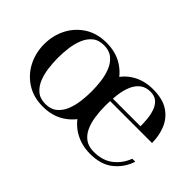

<svg xmlns="http://www.w3.org/2000/svg" viewBox="-69 -739 1019 1019"><g transform="rotate(45 440.5 -230.0)"><path d="M281 10Q210.5 10 159 -23Q107.5 -56 79.5 -110.5Q51.5 -165 51.5 -230Q51.5 -295 79.5 -349.5Q107.5 -404 159 -436.8Q210.5 -469.5 281 -469.5Q351.5 -469.5 402.8 -436.8Q454 -404 481.8 -349.5Q509.5 -295 509.5 -230Q509.5 -165 481.8 -110.5Q454 -56 402.8 -23Q351.5 10 281 10ZM281 -9.5Q321 -9.5 346.2 -30.5Q371.5 -51.5 384.8 -84.8Q398 -118 402.8 -156.5Q407.5 -195 407.5 -230Q407.5 -265.5 402.8 -303.8Q398 -342 384.8 -375.2Q371.5 -408.5 346.2 -429.5Q321 -450.5 281 -450.5Q240.5 -450.5 215.5 -429.5Q190.5 -408.5 177.2 -375.2Q164 -342 159.2 -303.8Q154.5 -265.5 154.5 -230Q154.5 -195 159.2 -156.5Q164 -118 177.2 -84.8Q190.5 -51.5 215.5 -30.5Q240.5 -9.5 281 -9.5ZM636 10Q572 10 520.8 -18.8Q469.5 -47.5 439.2 -101.2Q409 -155 409 -230Q409 -305 437.5 -358.8Q466 -412.5 515.8 -441Q565.5 -469.5 630 -469.5Q702.5 -469.5 745.8 -440.8Q789 -412 808.2 -365Q827.5 -318 827.5 -263.5H476.5V-283H721.5Q721.5 -308 718.8 -337Q716 -366 707 -391.8Q698 -417.5 679.8 -434Q661.5 -450.5 630 -450.5Q594 -450.5 571 -432.2Q548 -414 535 -383Q522 -352 517 -312.5Q512 -273 512 -230Q512 -187 517.8 -147.8Q523.5 -108.5 537.8 -78Q552 -47.5 577.2 -29.5Q602.5 -11.5 641.5 -11.5Q708.5 -11.5 751 -45.2Q793.5 -79 812.5 -130.5H835Q815.5 -70 766.5 -30Q717.5 10 636 10Z"/></g></svg>

Font: Bodoni Moda 11pt
Style: Regular
Weight: 400
Version: Version 2.004